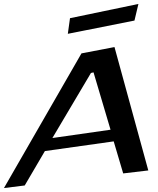

<svg xmlns="http://www.w3.org/2000/svg" viewBox="-127 -908 799 971"><path d="M623 -46 452 -670 285 -638 -107 43 -2 30 100 -144 448 -193 496 -31ZM432 -252 138 -210 333 -539 346 -542ZM553 -804 573 -888 227 -816 216 -737Z"/></svg>

Font: Gamestation Warped
Style: Italic
Weight: 400
Designer: Jonas Hecksher
Foundry: Jonas Hecksher, Playtypeª, e-types AS
Version: Version 1.003